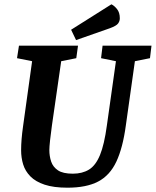

<svg xmlns="http://www.w3.org/2000/svg" viewBox="-20 -860 723 891"><path d="M293 11Q229 11 187 -3Q145 -17 121 -41.5Q97 -66 87.5 -97Q78 -128 78 -163Q78 -211 87 -274L129 -576L59 -590L68 -648H342L334 -590L264 -576L221 -278Q216 -243 212.5 -210.5Q209 -178 209 -164Q209 -135 217.5 -110Q226 -85 249 -69.5Q272 -54 318 -54Q362 -54 393 -73Q424 -92 444 -140.5Q464 -189 476 -278L518 -576L449 -590L456 -648H683L676 -590L606 -576L564 -278Q550 -174 520 -110Q490 -46 435.5 -17.5Q381 11 293 11ZM333 -674 310 -722 497 -840Q510 -834 523 -818Q536 -802 536 -775Q536 -762 528 -751Q520 -740 490 -729Z"/></svg>

Font: Faustina Light
Style: Bold Italic
Weight: 700
Italic angle: -8°
Version: Version 1.200